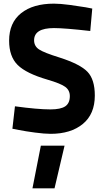

<svg xmlns="http://www.w3.org/2000/svg" viewBox="-20 -722 570 1053"><path d="M486 -675 475 -552Q334 -568 276 -568Q167 -568 167 -501Q167 -469 194 -451Q221 -433 308 -406Q420 -370 460 -328Q500 -286 500 -198Q500 -96 434 -42Q368 12 258 12Q224 12 171.5 5Q119 -2 84 -9L48 -16L62 -139Q186 -122 257 -122Q313 -122 338 -139Q363 -156 363 -195Q363 -227 338 -245.5Q313 -264 241 -285Q124 -319 77 -365.5Q30 -412 30 -499Q30 -597 95.5 -649.5Q161 -702 276 -702Q310 -702 362.5 -695Q415 -688 450 -682ZM158 311 204 77H334L279 311Z"/></svg>

Font: TitilliumText22L Xb
Style: Bold
Weight: 400
Designer: Campivisivi
Foundry: Campivisivi
Version: 1.000